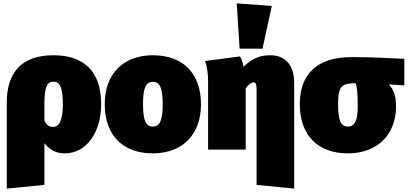

<svg xmlns="http://www.w3.org/2000/svg" viewBox="-20 -883 2406 1133"><path d="M295 -557C106 -557 20 -453 20 -278V230L242 208V-38C278 7 318 22 363 22C489 22 577 -100 577 -270C577 -462 474 -557 295 -557ZM293 -134C271 -134 258 -142 242 -170V-265C242 -369 257 -401 295 -401C323 -401 351 -388 351 -266C351 -164 324 -134 293 -134Z M882 -557C707 -557 598 -446 598 -269C598 -79 710 22 882 22C1057 22 1166 -90 1166 -266C1166 -457 1054 -557 882 -557ZM882 -400C923 -400 940 -365 940 -266C940 -174 923 -136 882 -136C841 -136 824 -170 824 -269C824 -362 840 -400 882 -400Z M1529 -596 1584 -848 1377 -863 1394 -596ZM1575 -557C1513 -557 1467 -538 1417 -489C1412 -519 1405 -535 1396 -550L1190 -523C1203 -487 1208 -444 1208 -406V0H1430V-353L1429 -360C1448 -387 1465 -397 1476 -397C1487 -397 1494 -390 1494 -356V208L1716 230V-395C1716 -500 1662 -557 1575 -557Z M2366 -536C2262 -541 2163 -546 2053 -546C1846 -546 1749 -440 1749 -269C1749 -79 1861 22 2033 22C2208 22 2317 -90 2317 -254C2317 -316 2304 -353 2275 -385L2366 -379ZM2033 -136C1992 -136 1975 -170 1975 -268C1975 -381 2001 -391 2078 -392C2087 -371 2091 -334 2091 -254C2091 -174 2074 -136 2033 -136Z"/></svg>

Font: Fira Sans Ultra
Style: Regular
Weight: 950
Designer: Carrois Corporate & Edenspiekermann AG
Foundry: Carrois Corporate GbR & Edenspiekermann AG
Version: Version 4.203;PS 004.203;hotconv 1.0.88;makeotf.lib2.5.64775